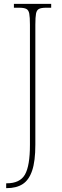

<svg xmlns="http://www.w3.org/2000/svg" viewBox="-20 -734 323 994"><path d="M12 240V215H15Q83 215 109 170Q135 125 135 16V-606Q135 -645 131.5 -663.5Q128 -682 116 -688Q104 -694 79 -694H52V-714H245V-694H219Q194 -694 182 -688Q170 -682 166.5 -663.5Q163 -645 163 -606V15Q163 100 146.5 149Q130 198 97.5 219Q65 240 15 240Z"/></svg>

Font: Noto Serif Thai Condensed Thin
Style: Regular
Weight: 100
Width: 3
Designer: Monotype Design Team
Foundry: Monotype Imaging Inc.
Version: Version 2.001; ttfautohint (v1.8.4.7-5d5b)